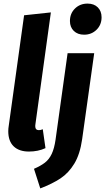

<svg xmlns="http://www.w3.org/2000/svg" viewBox="-20 -827 585 1068"><path d="M177 -136 176 -126Q176 -103 196 -103Q206 -103 218 -108L233 -3Q192 16 141 16Q86 16 56 -13Q26 -42 26 -97Q26 -112 29 -130L114 -742L263 -758ZM169 112Q206 96 229.5 78Q253 60 267.5 29.5Q282 -1 289 -50L356 -531H504L437 -53Q425 31 393.5 83Q362 135 317 165Q272 195 204 221ZM369 -710Q369 -752 397 -779.5Q425 -807 467 -807Q503 -807 524 -786Q545 -765 545 -731Q545 -689 517 -661.5Q489 -634 448 -634Q412 -634 390.5 -655Q369 -676 369 -710Z"/></svg>

Font: Fira Sans Condensed
Style: Bold Italic
Weight: 700
Width: 3
Italic angle: -8°
Designer: Carrois Corporate & Edenspiekermann AG
Foundry: Carrois Corporate GbR & Edenspiekermann AG
Version: Version 4.203